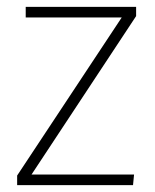

<svg xmlns="http://www.w3.org/2000/svg" viewBox="-20 -540 452 560"><path d="M377 -493 72 -31H371L368 0H30V-28L335 -489H55V-520H377Z"/></svg>

Font: FiraSans
Style: Regular
Weight: 200
Designer: Carrois Corporate & Edenspiekermann AG
Foundry: Carrois Corporate GbR & Edenspiekermann AG
Version: Version 3.106;PS 003.106;hotconv 1.0.70;makeotf.lib2.5.58329